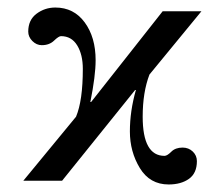

<svg xmlns="http://www.w3.org/2000/svg" viewBox="-20 -480 591 510"><path d="M515 -450 377 -282Q359 -235 359 -170Q359 -66 417 -66Q424 -66 435 -77Q446 -88 465 -88Q481 -88 492 -77.5Q503 -67 503 -52Q503 -20 482 -5Q461 10 428 10Q378 10 351.5 -33.5Q325 -77 325 -131Q325 -185 341 -241H339L145 0H42L182 -170Q200 -213 200 -297Q200 -335 185 -359.5Q170 -384 142 -384Q136 -384 123.5 -372Q111 -360 91 -360Q77 -360 66 -371Q55 -382 55 -396Q55 -427 77 -443.5Q99 -460 127 -460Q176 -460 205 -420.5Q234 -381 234 -320Q234 -279 220 -209H222L412 -450Z"/></svg>

Font: STIX MathJax Main
Style: Regular
Weight: 400
Designer: MicroPress Inc., with final additions and corrections provided by Coen Hoffman, Elsevier (retired)
Version: Version 1.1.1